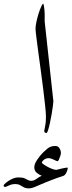

<svg xmlns="http://www.w3.org/2000/svg" viewBox="-137 -720 390 1046"><path d="M153.8 -168.5Q153.8 -161.6 151.1 -142.1Q148.4 -122.6 144.3 -97.7Q140.1 -72.8 135 -49.6Q129.9 -26.4 125 -11Q120.1 4.4 116.2 4.4Q104 4.4 104 -7.3Q104 -10.3 108.6 -30.8Q113.3 -51.3 113.3 -83Q113.3 -103 109.1 -142.8Q105 -182.6 98.6 -233.4Q92.3 -284.2 85 -337.6Q77.6 -391.1 71.3 -438.7Q64.9 -486.3 60.8 -519.8Q56.6 -553.2 56.6 -563Q56.6 -579.1 61.5 -601.6Q66.4 -624 73.2 -646Q80.1 -668 87.2 -683.3Q94.2 -698.7 98.6 -700.2Q101.6 -695.8 104 -675.3Q106.4 -654.8 106.4 -643.6V-603ZM232.4 195.8Q232.4 198.2 229.5 208Q226.6 217.8 220.7 227.1Q214.8 236.3 206.1 238.8Q196.8 241.2 170.7 250.7Q144.5 260.3 116.2 271.5Q82 285.2 59.3 295.7Q36.6 306.2 19.5 306.2Q3.4 306.2 -7.3 300.3Q-18.1 294.4 -28.1 288.6Q-38.1 282.7 -52.2 282.7Q-73.2 282.7 -88.6 290.5Q-104 298.3 -109.4 298.3Q-117.2 298.3 -117.2 289.6Q-117.2 286.6 -105 276.1Q-92.8 265.6 -74 256.1Q-55.2 246.6 -36.1 246.6Q-15.1 246.6 -3.9 251.2Q7.3 255.9 14.9 260.5Q22.5 265.1 32.2 265.1Q47.9 265.1 62.3 254.2Q76.7 243.2 90.3 237.3Q78.6 233.4 64.2 222.2Q49.8 210.9 49.8 191.4Q49.8 173.8 65.2 150.9Q80.6 127.9 97.2 111.3Q124 85 136.7 80.1Q149.4 75.2 164.6 75.2Q179.2 75.2 187 87.6Q194.8 100.1 194.8 114.3Q194.8 119.6 191.4 130.1Q188 140.6 183.8 149.4Q179.7 158.2 177.2 158.2Q171.9 158.2 155.8 149.9Q139.6 141.6 126.5 141.6Q113.8 141.6 102.5 150.4Q91.3 159.2 91.3 166.5Q91.3 169.4 104.7 178.5Q118.2 187.5 136.2 195.8Q154.3 204.1 168.9 205.6Q185.1 201.2 204.6 197Q224.1 192.9 228 192.9Q232.4 192.9 232.4 195.8Z"/></svg>

Font: Scheherazade New Rohingya
Style: Regular
Weight: 400
Designer: SIL International
Foundry: SIL International
Version: Version 3.000 ; LngRng